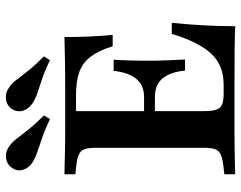

<svg xmlns="http://www.w3.org/2000/svg" viewBox="-102 -704 807 642"><g transform="rotate(-90 301.0 -383.5)"><path d="M178.2 -2.4Q154.8 -2.4 128.6 -2Q102.4 -1.6 79 -1.2Q55.6 -0.8 38.7 0V-36.3L66.1 -39.5Q91.9 -42.7 104.8 -48.4Q117.7 -54 122.6 -67.3Q127.4 -80.6 127.4 -105.6V-465.3Q127.4 -490.3 122.6 -503.6Q117.7 -516.9 104.8 -523Q91.9 -529 66.1 -531.5L38.7 -534.7V-571Q55.6 -571 79 -570.2Q102.4 -569.4 128.6 -569Q154.8 -568.5 178.2 -568.5H189.5H321.8Q382.3 -568.5 425 -569.4Q467.7 -570.2 497.6 -571Q497.6 -532.3 499.2 -491.9Q500.8 -451.6 504.8 -409.7H466.9Q452.4 -456.5 432.3 -483.1Q412.1 -509.7 381.5 -521Q350.8 -532.3 304.8 -532.3H250V-104Q250 -77.4 254.8 -63.3Q259.7 -49.2 272.2 -44Q284.7 -38.7 308.1 -38.7H337.9Q370.2 -38.7 396 -48.8Q421.8 -58.9 441.5 -79.8Q461.3 -100.8 477.8 -133.5Q494.4 -166.1 508.1 -212.1H545.2Q539.5 -157.3 536.7 -104.4Q533.9 -51.6 533.9 0Q500.8 -1.6 454.4 -2Q408.1 -2.4 340.3 -2.4H189.5ZM217.7 -268.5V-304.8H377.4V-268.5ZM385.5 -167.7Q382.3 -201.6 371.4 -224.2Q360.5 -246.8 342.3 -257.7Q324.2 -268.5 296.8 -268.5V-304.8Q336.3 -304.8 357.7 -330.6Q379 -356.5 384.7 -406.5H421.8Q419.4 -363.7 419 -338.3Q418.5 -312.9 418.5 -287.1Q418.5 -270.2 419 -253.2Q419.4 -236.3 420.2 -215.7Q421 -195.2 422.6 -167.7ZM223.4 -619.4Q186.3 -637.1 159.3 -646Q132.3 -654.8 112.9 -661.7Q93.5 -668.5 79 -677.4Q58.9 -691.1 53.6 -710.1Q48.4 -729 59.7 -746Q71 -762.9 91.9 -766.1Q112.9 -769.4 132.3 -755.6Q146 -746 158.5 -729.8Q171 -713.7 188.7 -691.1Q206.5 -668.5 235.5 -639.5ZM420.2 -619.4Q383.9 -637.1 356.5 -646Q329 -654.8 309.7 -661.7Q290.3 -668.5 276.6 -677.4Q256.5 -691.1 251.2 -710.1Q246 -729 256.5 -746Q268.5 -763.7 289.5 -766.5Q310.5 -769.4 329.8 -755.6Q343.5 -746.8 355.6 -730.2Q367.7 -713.7 385.9 -691.1Q404 -668.5 433.1 -639.5Z"/></g></svg>

Font: Playfair 9pt
Style: Bold
Weight: 700
Designer: Claus Eggers Sørensen
Foundry: Claus Eggers Sørensen
Version: Version 2.203